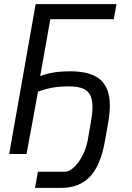

<svg xmlns="http://www.w3.org/2000/svg" viewBox="-20 -745 640 929"><path d="M163.5 86H294Q313.5 86 336.5 65.5Q359.5 45 378.2 9.8Q397 -25.5 404.5 -67L420 -155Q427.5 -198 427.5 -228.5Q427.5 -264 416.2 -285.5Q405 -307 380 -317Q355 -327 313.5 -327Q268.5 -327 234.8 -321Q201 -315 164 -302L108.5 0H24.5L152.5 -725H543.5L530.5 -652H223.5L174.5 -377L178 -378Q234.5 -400 319 -400Q420 -400 465.8 -359.2Q511.5 -318.5 511.5 -233.5Q511.5 -197 503 -149L487.5 -61Q466.5 56.5 414.8 110.2Q363 164 277 164H149.5Z"/></svg>

Font: JuliaMono
Style: Italic
Weight: 400
Italic angle: -9°
Monospace: yes
Designer: cormullion
Foundry: corm
Version: Version 0.057; ttfautohint (v1.8.4)